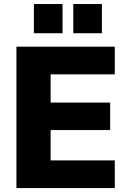

<svg xmlns="http://www.w3.org/2000/svg" viewBox="-20 -956 655 976"><path d="M63.5 -718.8H563.5V-578.1H237.3V-434.6H540V-294.9H237.3V-140.6H563.5V0H63.5ZM352.5 -935.5H498V-787.1H352.5ZM152.3 -935.5H297.9V-787.1H152.3Z"/></svg>

Font: Min Sans Black
Style: Regular
Weight: 900
Designer: Jinseong-Kim, NotoSansCJK, Nunito
Foundry: Jinseong-Kim
Version: Version 1.000